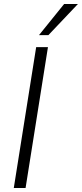

<svg xmlns="http://www.w3.org/2000/svg" viewBox="-20 -941 410 961"><path d="M49 0 161 -705H220L108 0ZM175 -765 301 -921H370L222 -765Z"/></svg>

Font: Nunito Sans 10pt Condensed Light
Style: Italic
Weight: 300
Width: 3
Italic angle: -9°
Designer: Vernon Adams
Foundry: Vernon Adams
Version: Version 3.101;gftools[0.9.27]